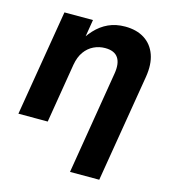

<svg xmlns="http://www.w3.org/2000/svg" viewBox="-110 -621 813 914"><g transform="rotate(15 297.0 -164.0)"><path d="M203.1 -293 154.8 0H10.3L97.2 -522.5H237.8L215.8 -387.7L194.3 -390.1Q218.3 -436 247.3 -467.5Q276.4 -499 312.7 -515.6Q349.1 -532.2 394.5 -532.2Q451.2 -532.2 490 -507.6Q528.8 -482.9 545.4 -436.8Q562 -390.6 551.3 -325.7L463.4 204.1H319.3L402.8 -302.2Q411.6 -354 393.3 -381.3Q375 -408.7 329.1 -408.7Q299.3 -408.7 272.9 -396Q246.6 -383.3 228.3 -357.9Q210 -332.5 203.1 -293Z"/></g></svg>

Font: Inter 28pt
Style: Bold Italic
Weight: 700
Italic angle: -9.3988°
Designer: Rasmus Andersson
Foundry: rsms
Version: Version 4.001;git-66647c0bb